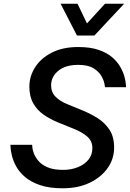

<svg xmlns="http://www.w3.org/2000/svg" viewBox="-20 -1003 698 1033"><path d="M394 -812 306 -983H397L448 -877L545 -983H648L488 -812ZM318 10Q245 10 195.5 -7Q146 -24 115 -50.5Q84 -77 67.5 -107Q51 -137 44.5 -164Q38 -191 37 -207.5Q36 -224 36 -224H153Q153 -224 154 -210.5Q155 -197 162.5 -177Q170 -157 187.5 -136.5Q205 -116 237 -102.5Q269 -89 320 -89Q363 -89 399 -103.5Q435 -118 456 -144Q477 -170 477 -206Q477 -245 448.5 -269Q420 -293 377 -310L293 -344Q251 -361 215.5 -385.5Q180 -410 159 -447Q138 -484 138 -537Q138 -592 168.5 -640.5Q199 -689 258 -719.5Q317 -750 401 -750Q466 -750 511 -734.5Q556 -719 584 -694.5Q612 -670 627.5 -642.5Q643 -615 649.5 -590.5Q656 -566 657 -550Q658 -534 658 -534H545Q545 -534 542 -552Q539 -570 525.5 -594Q512 -618 482.5 -636Q453 -654 401 -654Q332 -654 293.5 -622Q255 -590 255 -544Q255 -507 278.5 -483Q302 -459 341 -443L419 -411Q464 -393 504 -368Q544 -343 569 -305Q594 -267 594 -209Q594 -148 559 -98.5Q524 -49 462 -19.5Q400 10 318 10Z"/></svg>

Font: Be Vietnam Pro Medium
Style: Italic
Weight: 500
Italic angle: -12°
Designer: Lam Bao, Tony Le, Vietanh Nguyen
Foundry: Yellow Type Foundry
Version: Version 1.002; ttfautohint (v1.8.3)